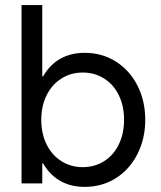

<svg xmlns="http://www.w3.org/2000/svg" viewBox="-20 -727 638 761"><path d="M65.4 -707H147.5V-385.7L126 -252L147.5 -101.6V0H65.4ZM163.1 -79.1H101.6V-424.8H163.1L113.3 -252Q113.3 -335.9 137.2 -395.5Q161.1 -455.1 206.5 -486.3Q252 -517.6 315.4 -517.6Q384.8 -517.6 439.5 -482.9Q494.1 -448.2 524.9 -387.7Q555.7 -327.1 555.7 -252Q555.7 -177.7 524.9 -116.7Q494.1 -55.7 439.5 -21Q384.8 13.7 315.4 13.7Q252 13.7 206.5 -17.6Q161.1 -48.8 137.2 -108.4Q113.3 -168 113.3 -252ZM471.7 -252Q471.7 -306.6 451.2 -349.1Q430.7 -391.6 393.1 -415.5Q355.5 -439.5 307.6 -439.5Q260.7 -439.5 223.1 -415.5Q185.5 -391.6 164.6 -349.1Q143.6 -306.6 143.6 -252Q143.6 -197.3 164.6 -154.8Q185.5 -112.3 223.1 -88.4Q260.7 -64.5 307.6 -64.5Q355.5 -64.5 393.1 -88.4Q430.7 -112.3 451.2 -155.3Q471.7 -198.2 471.7 -252Z"/></svg>

Font: Wanted Sans Std Variable
Style: Regular
Weight: 400
Designer: Original Design by Kil Hyung-jin and Kang Hanbin, Wanted Lab, Inc;
Foundry: Wanted Lab, Inc.
Version: Version 1.003;Glyphs 3.2 (3227)